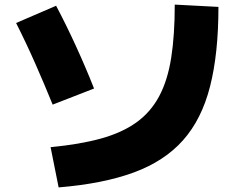

<svg xmlns="http://www.w3.org/2000/svg" viewBox="-20 -775 1040 835"><path d="M200 -135Q327 -147 419 -172.5Q511 -198 573 -242.5Q635 -287 672 -356Q709 -425 724.5 -523.5Q740 -622 740 -755L930 -745Q930 -542 893.5 -399Q857 -256 776 -165Q695 -74 562 -25Q429 24 235 40ZM209 -320Q175 -404 134.5 -496Q94 -588 50 -675L224 -750Q268 -667 311 -573Q354 -479 389 -390Z"/></svg>

Font: M PLUS 1 Black
Style: Regular
Weight: 900
Designer: Coji Morishita
Foundry: UNDERFOREST DESIGN
Version: Version 1.001